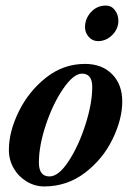

<svg xmlns="http://www.w3.org/2000/svg" viewBox="-20 -657 472 691"><path d="M12 -118Q12 -183 47.5 -255.5Q83 -328 145.5 -377.5Q208 -427 286 -427Q347 -427 383.5 -390Q420 -353 420 -292Q420 -228 385 -156Q350 -84 285.5 -35Q221 14 139 14Q106 14 76.5 -3.5Q47 -21 29.5 -51Q12 -81 12 -118ZM312 -344Q312 -392 275 -392Q245 -392 208 -338.5Q171 -285 145.5 -209Q120 -133 120 -72Q120 -22 158 -22Q191 -22 227 -77Q263 -132 287.5 -208.5Q312 -285 312 -344ZM286 -559Q286 -590 307.5 -613.5Q329 -637 361 -637Q381 -637 393.5 -620.5Q406 -604 406 -582Q406 -553 384 -531Q362 -509 333 -509Q313 -509 299.5 -524Q286 -539 286 -559Z"/></svg>

Font: EB Garamond SemiBold
Style: Italic
Weight: 600
Italic angle: -17.2°
Designer: Georg Duffner and Octavio Pardo
Foundry: Georg Duffner
Version: Version 1.000